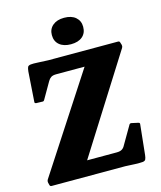

<svg xmlns="http://www.w3.org/2000/svg" viewBox="-140 -1082 991 1184"><g transform="rotate(-15 355.5 -489.5)"><path d="M41 0Q31 0 29 -10L25 -26Q23 -36 28 -44L455 -700L468 -658H247Q225 -658 213.5 -650.5Q202 -643 194 -629L134 -525Q129 -515 119 -517L81 -518Q70 -520 72 -529L85 -719Q87 -738 91 -746.5Q95 -755 110 -757Q125 -759 157 -757L221 -754H667Q677 -754 679 -744L684 -728Q686 -718 681 -710L275 -67L258 -96H482Q504 -96 516 -103.5Q528 -111 535 -125L602 -240Q606 -249 617 -247L658 -238Q669 -236 667 -226L647 -35Q645 -17 640.5 -8Q636 1 621.5 2.5Q607 4 574 3L511 0ZM383 -813Q337 -813 310 -835.5Q283 -858 283 -898Q283 -936 310 -959Q337 -982 383 -982Q430 -982 456.5 -959Q483 -936 483 -898Q483 -858 456.5 -835.5Q430 -813 383 -813Z"/></g></svg>

Font: Hahmlet Black
Style: Regular
Weight: 900
Version: Version 1.002